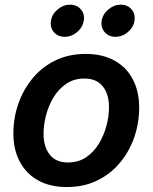

<svg xmlns="http://www.w3.org/2000/svg" viewBox="-20 -773 640 805"><path d="M260.7 11.2Q189.9 11.2 139.9 -16.6Q89.8 -44.4 63 -95Q36.1 -145.5 36.1 -213.4Q36.1 -278.8 57.1 -338.6Q78.1 -398.4 117.4 -445.6Q156.7 -492.7 212.6 -519.8Q268.6 -546.9 338.9 -546.9Q409.2 -546.9 459.5 -519.3Q509.8 -491.7 536.6 -440.9Q563.5 -390.1 563.5 -321.8Q563.5 -256.8 542.7 -197Q522 -137.2 482.4 -90.1Q442.9 -43 387 -15.9Q331.1 11.2 260.7 11.2ZM265.1 -91.8Q308.6 -91.8 340.8 -113.5Q373 -135.3 394.3 -170.2Q415.5 -205.1 426.3 -245.6Q437 -286.1 437 -323.7Q437 -359.9 425.5 -386.7Q414.1 -413.6 391.4 -428.7Q368.7 -443.8 334 -443.8Q291 -443.8 258.8 -422.4Q226.6 -400.9 205.3 -366.2Q184.1 -331.5 173.3 -290.8Q162.6 -250 162.6 -211.9Q162.6 -158.2 188.2 -125Q213.9 -91.8 265.1 -91.8ZM463.9 -618.7Q435.5 -618.7 418.7 -638.4Q401.9 -658.2 406.2 -686Q411.1 -713.9 434.6 -733.6Q458 -753.4 486.3 -753.4Q515.1 -753.4 531.7 -733.6Q548.3 -713.9 543.9 -686Q539.6 -658.2 516.1 -638.4Q492.7 -618.7 463.9 -618.7ZM251 -618.7Q222.7 -618.7 205.8 -638.4Q189 -658.2 193.8 -686Q198.2 -713.9 221.7 -733.6Q245.1 -753.4 273.4 -753.4Q302.2 -753.4 319.1 -733.6Q335.9 -713.9 331.1 -686Q326.7 -658.2 303.2 -638.4Q279.8 -618.7 251 -618.7Z"/></svg>

Font: Inter 18pt SemiBold
Style: Italic
Weight: 600
Italic angle: -9.3988°
Designer: Rasmus Andersson
Foundry: rsms
Version: Version 4.001;git-66647c0bb